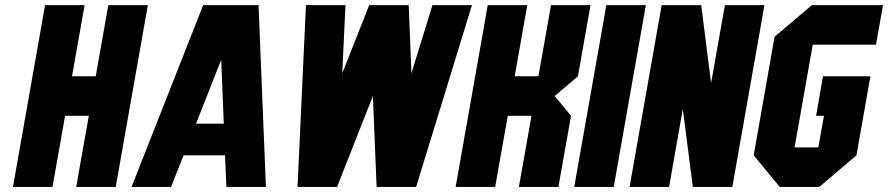

<svg xmlns="http://www.w3.org/2000/svg" viewBox="-20 -739 3511 759"><path d="M187.5 0H31.2L158.2 -718.8H314.5L264.6 -437.5H358.4L408.2 -718.8H564.5L437.5 0H281.2L331.1 -281.2H237.3Z M1002 -718.8 1031.2 0H875L869.6 -125H705.6L656.2 0H500L783.2 -718.8ZM864.7 -250 854.5 -502.9 754.9 -250Z M1156.2 0 1189.5 -718.8H1345.7L1333 -449.2L1439.5 -718.8H1595.7L1606.4 -449.2L1689.5 -718.8H1845.7L1625 0H1468.8L1454.1 -359.4L1312.5 0Z M1937.5 0H1781.2L1908.2 -718.8H2064.5L2014.6 -437.5H2108.4L2158.2 -718.8H2314.5L2264.6 -437.5L2172.9 -359.4L2237.3 -281.2L2187.5 0H2031.2L2081.1 -281.2H1987.3Z M2406.2 0H2250L2377 -718.8H2533.2Z M2625 0H2468.8L2595.7 -718.8H2752L2791 -410.6L2845.7 -718.8H3002L2875 0H2718.8L2679.2 -308.1Z M3470.7 -718.8 3442.9 -562.5H3192.9L3121.1 -156.2H3214.8L3237.3 -281.2H3206.1L3233.4 -437.5H3420.9L3365.7 -125L3218.8 0H3062.5L2959.5 -125L3042 -593.8L3189.5 -718.8Z"/></svg>

Font: Signwood
Style: Italic
Weight: 400
Italic angle: -10°
Designer: GGBotNet
Foundry: GGBotNet
Version: 0.95